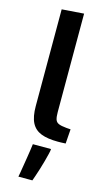

<svg xmlns="http://www.w3.org/2000/svg" viewBox="-151 -814 647 1128"><g transform="rotate(15 172.0 -249.5)"><path d="M257.3 4.9Q194.8 4.9 155.3 -10.5Q115.7 -25.9 96.9 -62.5Q78.1 -99.1 78.1 -164.1V-752L211.9 -761.7V-162.6Q211.9 -134.3 216.8 -118.7Q221.7 -103 237.1 -96.2Q252.4 -89.4 284.2 -86.4Q291 -85.9 297.6 -85.4Q304.2 -85 311 -84.5L304.7 3.4Q288.1 4.4 277.3 4.6Q266.6 4.9 257.3 4.9ZM86.9 263.2Q88.9 253.9 92 235.1Q95.2 216.3 99.1 191.9Q103 167.5 107.2 142.3Q111.3 117.2 114.5 94.7Q117.7 72.3 119.6 57.1H230V58.1Q230 66.4 225.1 86.9Q220.2 107.4 213.1 133.5Q206.1 159.7 197.8 186Q189.5 212.4 182.4 233.2Q175.3 253.9 171.9 263.2Z"/></g></svg>

Font: Comme SemiBold
Style: Regular
Weight: 600
Version: Version 1.000;gftools[0.9.27]